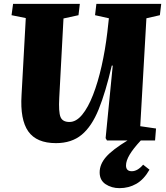

<svg xmlns="http://www.w3.org/2000/svg" viewBox="-20 -730 864 998"><path d="M601 248Q560 248 529 227.5Q498 207 498 166Q498 124 531 86Q564 48 643 0H536L529 -12L566 -389H561Q529 -251 493 -162Q457 -73 404.5 -29.5Q352 14 271 14Q170 14 127 -47Q84 -108 92 -236L114 -636L40 -651L48 -710H395L388 -651L310 -634L288 -222Q284 -148 294.5 -122Q305 -96 341 -96Q376 -96 407 -133.5Q438 -171 463.5 -236.5Q489 -302 508 -386Q527 -470 538 -563L546 -635L474 -651L481 -710H818L811 -651L741 -635L709 -74L791 -62L786 0H712Q672 43 653.5 74.5Q635 106 635 130Q635 160 665 160Q695 160 724 126L757 152Q728 203 688.5 225.5Q649 248 601 248Z"/></svg>

Font: Literata 36pt ExtraBold
Style: Italic
Weight: 800
Italic angle: -2°
Designer: Latin by Veronika Burian and Jose Scaglione. Greek by Irene Vlachou. Cyrillic by Vera Evstafieva
Foundry: TypeTogether
Version: Version 3.002